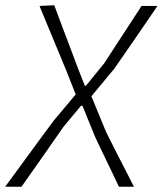

<svg xmlns="http://www.w3.org/2000/svg" viewBox="-66 -517 618 729"><path d="M-46.5 192Q-32 172.5 -9.8 142.2Q12.5 112 37 78.2Q61.5 44.5 83.8 14.2Q106 -16 121 -36Q136 -56 138 -59L221.5 -158.5L183 -255.5Q158.5 -315 133.2 -375.5Q108 -436 84 -494.5L140 -497Q152.5 -463 169.5 -418Q186.5 -373 202.8 -330.2Q219 -287.5 229.5 -259L256 -191.5H260.5L329.5 -276.5Q371.5 -341.5 408.8 -398.2Q446 -455 471.5 -494.5H532Q518 -474.5 498 -445Q478 -415.5 456 -383.5Q434 -351.5 414.2 -323Q394.5 -294.5 381.5 -275.8Q368.5 -257 366.5 -254.5L281 -151.5L337 -15.5Q360.5 31.5 378 65.8Q395.5 100 410.8 129.8Q426 159.5 442.5 192H385.5Q374.5 168.5 359.5 137.2Q344.5 106 330 76Q315.5 46 305.5 24.8Q295.5 3.5 294 0L247 -115.5H241.5L175 -35.5Q129.5 30 88.5 88.5Q47.5 147 15.5 192Z"/></svg>

Font: Commissioner Loud ExtraLight
Style: Italic
Weight: 200
Italic angle: -12°
Designer: Kostas Bartsokas
Foundry: Kostas Bartsokas
Version: Version 1.000; ttfautohint (v1.8.3)